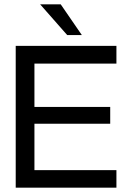

<svg xmlns="http://www.w3.org/2000/svg" viewBox="-20 -861 595 881"><path d="M164.3 -841 288.5 -700H355.6L258.7 -841ZM514.2 -650.5H52.1V0H514.2V-80.4H138V-293.1H485.7V-370.4H138V-569.3H514.2Z"/></svg>

Font: Overused Grotesk Light
Style: Regular
Weight: 300
Designer: RandomMaerks
Version: Version 0.005